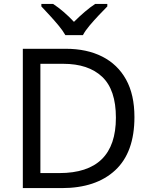

<svg xmlns="http://www.w3.org/2000/svg" viewBox="-20 -964 770 984"><path d="M669 -364Q669 -183 570.5 -91.5Q472 0 296 0H97V-714H317Q425 -714 504 -674Q583 -634 626 -556.5Q669 -479 669 -364ZM574 -361Q574 -504 503.5 -570.5Q433 -637 304 -637H187V-77H284Q574 -77 574 -361ZM315 -784Q302 -807 280 -833.5Q258 -860 234 -886Q210 -912 192 -931V-944H252Q278 -927 306 -903Q334 -879 359 -852Q386 -879 414 -903Q442 -927 468 -944H530V-931Q511 -912 486.5 -886Q462 -860 439.5 -833.5Q417 -807 405 -784Z"/></svg>

Font: Noto Sans Sharada
Style: Regular
Weight: 400
Designer: Monotype Design Team
Foundry: Monotype Imaging Inc.
Version: Version 2.006; ttfautohint (v1.8.4.7-5d5b)